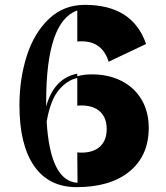

<svg xmlns="http://www.w3.org/2000/svg" viewBox="-20 -759 684 790"><path d="M358 -453Q426 -453 479 -426.5Q532 -400 562 -350Q592 -300 592 -233Q592 -119 513.5 -54Q435 11 295 11Q181 11 120.5 -76Q60 -163 60 -326Q60 -434 90 -528.5Q120 -623 181 -681Q242 -739 329 -739Q526 -739 581 -578L427 -505Q401 -589 316 -589Q303 -589 298 -588V-716Q170 -671 170 -341V-321Q202 -437 298 -456V-445Q322 -453 358 -453ZM299 -7 298 -132Q304 -131 315 -131Q365 -131 392 -156.5Q419 -182 419 -228Q419 -274 392 -299.5Q365 -325 315 -325Q303 -325 298 -324V-438Q257 -430 222 -388.5Q187 -347 172 -258Q187 -13 299 -7Z"/></svg>

Font: Hjärnsläpp Display
Style: Regular
Weight: 400
Designer: Baptiste Guesnon
Foundry: Bloom Type
Version: Version 1.000